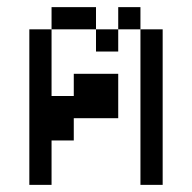

<svg xmlns="http://www.w3.org/2000/svg" viewBox="-20 -520 540 540"><path d="M62.5 -437.5V0H125Q125 0 125 -125H187.5V-187.5H312.5Q312.5 -187.5 312.5 -312.5H187.5V-250H125V-437.5ZM375 -437.5V0H437.5V-437.5ZM125 -437.5H250V-375H312.5V-437.5H250V-500H125ZM312.5 -437.5H375V-500H312.5Z"/></svg>

Font: Unifont
Style: Regular
Weight: 500
Version: Version 15.1.04